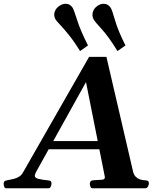

<svg xmlns="http://www.w3.org/2000/svg" viewBox="-75 -1013 827 1033"><path d="M487.8 -67.9 387.7 -571.3 119.1 -87.9Q117.2 -84 114.7 -77.6Q112.3 -71.3 112.3 -66.9Q112.3 -55.2 133.5 -50.3Q154.8 -45.4 184.1 -42.5Q195.8 -41.5 199 -37.1Q202.1 -32.7 202.1 -25.4Q202.1 -18.1 198.2 -9Q194.3 0 185.1 0H-42Q-49.3 0 -52.2 -8.3Q-55.2 -16.6 -55.2 -22.5Q-55.2 -34.7 -49.6 -38.3Q-43.9 -42 -37.1 -43Q-18.1 -46.4 -1.7 -50.3Q14.6 -54.2 28.1 -62.7Q41.5 -71.3 50.3 -87.9L404.3 -707H497.6L641.6 -86.9Q646 -71.3 655.5 -61.8Q665 -52.2 678 -47.9Q690.9 -43.5 705.6 -43Q716.8 -42.5 721.4 -39.1Q726.1 -35.6 726.1 -25.4Q725.6 -17.6 720.5 -8.8Q715.3 0 707 0H422.9Q414.6 0 411.4 -9Q408.2 -18.1 408.2 -23.9Q408.2 -41.5 425.8 -43Q457.5 -45.4 473.4 -46.1Q489.3 -46.9 489.3 -59.6Q489.3 -61.5 487.8 -67.9ZM161.6 -210 178.7 -253.9H480L488.8 -210ZM356 -738.3Q323.7 -790 295.9 -824.5Q268.1 -858.9 249 -878.9Q230 -898.9 224.6 -907.2Q216.8 -919.9 216.8 -934.6Q216.8 -946.8 223.4 -959Q230 -971.2 244.1 -981Q261.2 -992.7 277.8 -992.7Q291 -992.7 300.5 -986.6Q310.1 -980.5 315.9 -971.2Q323.2 -958.5 340.8 -902.8Q358.4 -847.2 398.4 -768.6ZM557.1 -738.3Q509.3 -815.9 473.1 -855.2Q437 -894.5 429.7 -907.2Q422.4 -919.9 422.4 -934.1Q422.4 -946.3 428.5 -958.5Q434.6 -970.7 448.7 -981Q465.3 -992.7 482.4 -992.7Q495.1 -992.7 504.9 -986.6Q514.6 -980.5 520.5 -971.2Q528.3 -959 544.2 -903.1Q560.1 -847.2 600.1 -768.6Z"/></svg>

Font: Gelasio SemiBold
Style: Italic
Weight: 600
Italic angle: -8.5°
Designer: Eben Sorkin
Foundry: Eben Sorkin
Version: Version 1.008